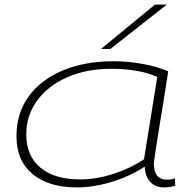

<svg xmlns="http://www.w3.org/2000/svg" viewBox="-20 -810 840 840"><path d="M697 10Q660 10 637.5 -14Q615 -38 613 -81Q573 -54 523 -33.5Q473 -13 419.5 -1.5Q366 10 317 10Q193 10 122.5 -48.5Q52 -107 52 -214Q52 -314 105 -387.5Q158 -461 254 -501.5Q350 -542 477 -542Q542 -542 606 -530Q670 -518 716 -498Q706 -431 694.5 -361.5Q683 -292 673.5 -233Q664 -174 658.5 -136.5Q653 -99 653 -96Q653 -24 710 -24Q730 -24 745 -30L747 2Q725 10 697 10ZM610 -113 668 -473Q630 -491 578.5 -500Q527 -509 467 -509Q358 -509 274 -472Q190 -435 142.5 -370Q95 -305 95 -221Q95 -128 157 -76.5Q219 -25 331 -25Q401 -25 476.5 -49.5Q552 -74 610 -113ZM422 -596 658 -790H710L463 -596Z"/></svg>

Font: Georama ExtraExtended ExtraLight
Style: Italic
Weight: 200
Width: 8
Italic angle: -9°
Designer: Jean-Baptiste Levee
Foundry: Production Type
Version: Version 1.000